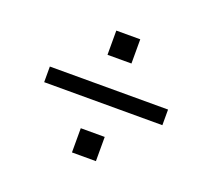

<svg xmlns="http://www.w3.org/2000/svg" viewBox="-88 -696 766 693"><g transform="rotate(20 295.0 -350.0)"><path d="M68 -320V-380H522V-320ZM249 -116V-209H341V-116ZM249 -491V-584H341V-491Z"/></g></svg>

Font: Host Grotesk Light Light
Style: Regular
Weight: 300
Version: Version 1.003